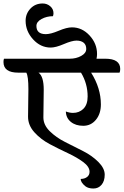

<svg xmlns="http://www.w3.org/2000/svg" viewBox="-78 -993 710 1102"><path d="M83 -323 85 -481Q85 -556 73 -576H27Q-58 -576 -58 -637Q-58 -650 -55 -656H322Q359 -656 388 -672Q417 -688 417 -712Q417 -736 402 -748Q387 -760 361 -760Q335 -760 288.5 -740Q242 -720 213 -720Q155 -720 112 -767Q69 -814 69 -874Q69 -914 96.5 -943.5Q124 -973 167 -973Q192 -973 210.5 -957Q229 -941 229 -917Q229 -909 226 -900Q190 -900 160.5 -884Q131 -868 131 -844Q131 -797 185 -797Q213 -797 259 -816.5Q305 -836 335 -836Q393 -836 436 -789.5Q479 -743 479 -683Q479 -670 476 -656H526Q612 -656 612 -597Q612 -584 608 -576H445Q501 -487 501 -394Q501 -340 472.5 -305.5Q444 -271 400 -271Q356 -271 328.5 -293.5Q301 -316 300 -353Q322 -345 341 -345Q377 -345 401 -369Q425 -393 425 -439Q425 -513 387 -576H143Q173 -555 173 -478L171 -319Q171 -276 207.5 -240Q244 -204 295.5 -178Q347 -152 398.5 -126Q450 -100 486.5 -63.5Q523 -27 523 9.5Q523 46 505 67.5Q487 89 458 89Q429 89 412 76Q385 54 385 34Q407 34 421.5 23Q436 12 436 -7Q436 -36 399.5 -63Q363 -90 311.5 -114Q260 -138 208 -165.5Q156 -193 119.5 -233.5Q83 -274 83 -323Z"/></svg>

Font: Laila Medium
Style: Regular
Weight: 500
Designer: Hitesh Malaviya
Foundry: Indian Type Foundry
Version: Version 1.302;PS 1.0;hotconv 1.0.78;makeotf.lib2.5.61930; tt